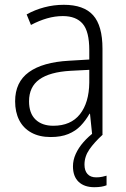

<svg xmlns="http://www.w3.org/2000/svg" viewBox="-20 -561 523 800"><path d="M246 -541Q329 -541 368 -497.5Q407 -454 407 -358V0H364L355 -87H353Q337 -59 316 -37Q295 -15 264.5 -2.5Q234 10 191 10Q144 10 110.5 -8.5Q77 -27 60 -60.5Q43 -94 43 -139Q43 -219 100.5 -260.5Q158 -302 268 -308L352 -313V-352Q352 -430 324.5 -462Q297 -494 242 -494Q209 -494 176 -484.5Q143 -475 109 -457L91 -501Q125 -520 164.5 -530.5Q204 -541 246 -541ZM274 -266Q187 -261 144 -230Q101 -199 101 -139Q101 -89 128 -63Q155 -37 202 -37Q275 -37 313 -85Q351 -133 352 -217V-270ZM332 125Q332 150 344.5 164Q357 178 381 178Q395 178 406 175.5Q417 173 424 171V211Q414 215 401.5 217Q389 219 373 219Q331 219 307.5 196.5Q284 174 284 132Q284 106 295.5 80.5Q307 55 327.5 31.5Q348 8 375 -12L408 0Q373 32 352.5 61.5Q332 91 332 125Z"/></svg>

Font: Noto Sans Thai SemiCondensed Light
Style: Regular
Weight: 300
Width: 4
Designer: Monotype Design Team
Foundry: Monotype Imaging Inc.
Version: Version 2.001